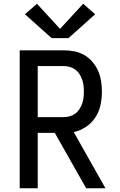

<svg xmlns="http://www.w3.org/2000/svg" viewBox="-20 -1003 640 1023"><path d="M85 0V-735H319Q347 -735 375.5 -729.5Q404 -724 428.5 -710Q453 -696 472 -674Q491 -652 502.5 -626Q514 -600 518.5 -571.5Q523 -543 523 -515Q523 -479 515.5 -443.5Q508 -408 488.5 -378Q469 -348 438.5 -327.5Q408 -307 373 -299L542 0H439L272 -295H181V0ZM181 -379H319Q335 -379 351.5 -383.5Q368 -388 381 -397.5Q394 -407 403 -421Q412 -435 417.5 -450.5Q423 -466 425 -482.5Q427 -499 427 -515Q427 -531 425 -547.5Q423 -564 417.5 -579.5Q412 -595 403 -609Q394 -623 381 -632.5Q368 -642 351.5 -646.5Q335 -651 319 -651H181ZM255 -800 113 -927 177 -983 300 -849 423 -983 487 -927 345 -800Z"/></svg>

Font: Iosevka SS04 Medium Extended
Style: Regular
Weight: 500
Width: 7
Monospace: yes
Designer: Belleve Invis
Foundry: Belleve Invis
Version: Version 19.0.0; ttfautohint (v1.8.4)